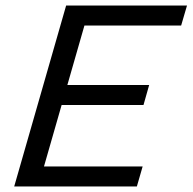

<svg xmlns="http://www.w3.org/2000/svg" viewBox="-20 -675 697 695"><path d="M219.4 -655H306.4L118.4 0H31.4ZM210.6 -582.6 231.8 -655H656.9L635.7 -582.6ZM43.8 0 64.7 -72.4H496.3L475.4 0ZM128.4 -294.9 148.9 -367.2H519.9L499.4 -294.9Z"/></svg>

Font: Intel One Mono Light
Style: Italic
Weight: 300
Italic angle: -16°
Monospace: yes
Designer: Fred Shallcrass
Foundry: Frere-Jones Type LLC
Version: Version 1.004